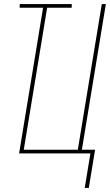

<svg xmlns="http://www.w3.org/2000/svg" viewBox="-20 -755 541 945"><path d="M397 170 425 0H74L192 -717H77V-735H333V-717H212L97 -18H363L481 -735H501L383 -18H448L417 170Z"/></svg>

Font: Iosevka Thin Oblique
Style: Regular
Weight: 100
Italic angle: -9°
Monospace: yes
Designer: Belleve Invis
Foundry: Belleve Invis
Version: Version 32.5.0; ttfautohint (v1.8.4)